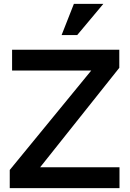

<svg xmlns="http://www.w3.org/2000/svg" viewBox="-20 -965 668 985"><path d="M30 -93 448 -603H42V-710H592V-617L186 -107H593V0H30ZM376 -785H296L359 -945H510Z"/></svg>

Font: Rising Sun SemiBold
Style: Regular
Weight: 600
Designer: Matt McInerney, Pablo Impallari, Rodrigo Fuenzalida (Raleway font), Stephen Hutchings (Greek), Cristiano Sobral (main ch
Foundry: The Rising Sun Project Authors
Version: Version 4.327; ttfautohint (v1.8.4.7-5d5b-dirty)